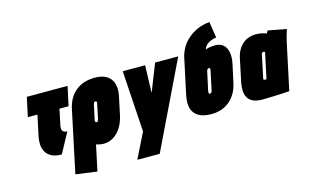

<svg xmlns="http://www.w3.org/2000/svg" viewBox="-104 -1003 2484 1524"><g transform="rotate(-15 1137.5 -241.5)"><path d="M340 -210 368 -343H443L477 -501H142L108 -343H187L150 -169Q144 -140 145.5 -108.5Q147 -77 161.5 -49.5Q176 -22 207.5 -4.5Q239 13 292 13L382 -153Q362 -153 351.5 -161Q341 -169 339 -182Q337 -195 340 -210Z M819 -171 849 -312Q869 -404 830.5 -456Q792 -508 702 -508Q606 -508 544 -457.5Q482 -407 462 -312L355 193L530 217L575 6Q581 8 588 10Q595 12 603 13.5Q611 15 619.5 16Q628 17 637 17Q678 17 714.5 -4.5Q751 -26 778.5 -68Q806 -110 819 -171ZM668 -307 643 -187Q642 -180 639.5 -174.5Q637 -169 633.5 -166Q630 -163 626 -163Q624 -163 621.5 -164Q619 -165 617 -167Q615 -169 614 -172.5Q613 -176 614 -180L641 -307Q643 -313 645 -317Q647 -321 650.5 -323Q654 -325 658 -325Q663 -325 665.5 -323Q668 -321 669 -317Q670 -313 668 -307Z M860 209H1044L1386 -500H1196L1107 -274L1114 -500H930L962 3Z M1693 -509Q1676 -509 1661.5 -507.5Q1647 -506 1635.5 -503.5Q1624 -501 1614 -497V-501Q1617 -513 1626.5 -524.5Q1636 -536 1652 -546Q1668 -555 1682.5 -559.5Q1697 -564 1716 -567L1695 -700Q1637 -693 1592.5 -673Q1548 -653 1516 -624Q1480 -593 1459 -555Q1438 -517 1430 -480L1367 -185Q1354 -121 1367 -77.5Q1380 -34 1419.5 -11.5Q1459 11 1523 11Q1614 11 1675 -41.5Q1736 -94 1755 -185L1786 -327Q1799 -389 1789.5 -429.5Q1780 -470 1754.5 -489.5Q1729 -509 1693 -509ZM1596 -347Q1601 -347 1603.5 -344.5Q1606 -342 1606.5 -337.5Q1607 -333 1605 -325L1572 -171Q1571 -164 1568.5 -159Q1566 -154 1562.5 -151.5Q1559 -149 1554 -149Q1550 -149 1547 -151.5Q1544 -154 1543.5 -159Q1543 -164 1544 -171L1578 -328Q1579 -333 1581 -337Q1583 -341 1585.5 -343Q1588 -345 1591 -346Q1594 -347 1596 -347Z M2275 -487 2125 -515Q2120 -508 2116 -500.5Q2112 -493 2112 -493Q2109 -495 2097.5 -499Q2086 -503 2067.5 -506.5Q2049 -510 2023 -510Q1997 -510 1971 -502Q1945 -494 1922 -476Q1899 -458 1881 -428.5Q1863 -399 1854 -355L1815 -170Q1808 -135 1809.5 -103.5Q1811 -72 1824.5 -48Q1838 -24 1867 -10Q1896 4 1942 4Q1965 4 1994.5 3Q2024 2 2054 1Q2084 0 2109.5 -1.5Q2135 -3 2150.5 -4Q2166 -5 2166 -5L2248 -390Q2252 -407 2258.5 -431.5Q2265 -456 2275 -487ZM1992 -156 2033 -350Q2034 -353 2036 -355Q2038 -357 2040.5 -358Q2043 -359 2045.5 -359.5Q2048 -360 2049 -360Q2050 -360 2051.5 -359.5Q2053 -359 2054.5 -358.5Q2056 -358 2058 -357.5Q2060 -357 2061 -356L2016 -144Q2014 -144 2012 -143.5Q2010 -143 2008.5 -143Q2007 -143 2005.5 -143Q2004 -143 2002 -143Q1999 -143 1996 -144.5Q1993 -146 1992 -149Q1991 -152 1992 -156Z"/></g></svg>

Font: Advent Pro Black
Style: Italic
Weight: 900
Italic angle: -12°
Version: Version 3.000